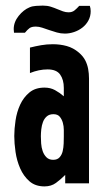

<svg xmlns="http://www.w3.org/2000/svg" viewBox="-20 -655 373 686"><path d="M213 -30Q197 -14 180 -1.5Q163 11 139 11Q106 11 85 -7.5Q64 -26 52 -53.5Q40 -81 35.5 -112Q31 -143 31 -169Q31 -194 35.5 -224.5Q40 -255 52 -281Q64 -307 85 -324.5Q106 -342 139 -342Q160 -342 176.5 -333Q193 -324 208 -311V-341Q208 -370 195 -388.5Q182 -407 150 -407Q119 -407 87 -394V-485Q107 -490 127 -493.5Q147 -497 169 -497Q195 -497 218.5 -490.5Q242 -484 262 -467Q277 -454 284.5 -439.5Q292 -425 295 -408.5Q298 -392 298 -374.5Q298 -357 298 -339V0H213ZM170 -84Q185 -84 193 -93Q201 -102 204 -115Q207 -128 207.5 -142.5Q208 -157 208 -167Q208 -177 208 -190.5Q208 -204 204.5 -216.5Q201 -229 193.5 -238Q186 -247 171 -247Q156 -247 147 -239Q138 -231 133.5 -219Q129 -207 127.5 -193Q126 -179 126 -168Q126 -157 127 -142.5Q128 -128 132.5 -115Q137 -102 146 -93Q155 -84 170 -84ZM30 -538Q30 -541 29.5 -544.5Q29 -548 29 -551Q29 -576 46.5 -598Q64 -620 86 -629Q95 -633 109 -634Q123 -635 133 -635Q149 -635 161.5 -631Q174 -627 184.5 -622.5Q195 -618 205 -614.5Q215 -611 225 -611Q238 -611 246.5 -618Q255 -625 263 -634H301Q304 -625 304 -615Q304 -597 296 -582Q288 -567 274.5 -556.5Q261 -546 244.5 -540.5Q228 -535 212 -535Q197 -535 183 -539Q169 -543 156 -547.5Q143 -552 131 -556Q119 -560 108 -560Q93 -560 85.5 -554.5Q78 -549 69 -538Z"/></svg>

Font: Osterbar
Style: Regular
Weight: 500
Width: 3
Designer: Peter Wiegel, Basierend auf Erbar schmal-halbfette Grotesk v. Jacob Erbar
Foundry: Peter Wiegel
Version: Version 1.0